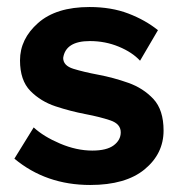

<svg xmlns="http://www.w3.org/2000/svg" viewBox="-20 -515 517 547"><path d="M237 12Q111 12 21 -63L76 -152Q104 -126 151 -106Q198 -86 243 -86Q284 -86 304 -101Q324 -116 324 -138Q324 -162 294.5 -172Q265 -182 223 -190Q181 -198 138.5 -212Q96 -226 66.5 -256Q37 -286 37 -343Q37 -404 88.5 -449.5Q140 -495 235 -495Q297 -495 345.5 -476.5Q394 -458 430 -429L379 -342Q357 -366 318.5 -382Q280 -398 236 -398Q167 -398 160 -350Q160 -328 189 -319Q218 -310 260.5 -302Q303 -294 345.5 -279Q388 -264 417 -233Q446 -202 446 -143Q446 -77 392 -32.5Q338 12 237 12Z"/></svg>

Font: UN Bangla
Style: Bold
Weight: 700
Designer: Desinged by Rajon, Unicode developed by Rashed (IMGN)
Version: Version 2.001;March 19, 2023;FontCreator 14.0.0.2901 64-bit